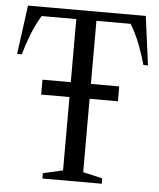

<svg xmlns="http://www.w3.org/2000/svg" viewBox="-54 -808 707 855"><g transform="rotate(5 300.0 -381.0)"><path d="M167.5 0V-24L256 -44V-372H129.5V-438.5H256V-720.5H101Q75.5 -678 57.5 -631.5Q39.5 -585 28 -543H7L36.5 -761.5H563L592 -543H571.5Q560 -585 542.2 -631.5Q524.5 -678 499 -720.5H346V-438.5H472.5V-372H346V-44L433 -24V0Z"/></g></svg>

Font: Libre Caslon Condensed
Style: Regular
Weight: 400
Designer: Pablo Impallari, Rodrigo Fuenzalida, Katja Schimmel, Ertekin Erdin
Foundry: Pablo Impallari, Rodrigo Fuenzalida
Version: Version 2.000; ttfautohint (v1.8.4.7-5d5b);gftools[0.9.33]